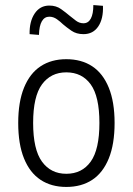

<svg xmlns="http://www.w3.org/2000/svg" viewBox="-20 -731 524 759"><path d="M242 8Q183 8 140.5 -20Q98 -48 75 -104.5Q52 -161 52 -245Q52 -328 75 -384.5Q98 -441 140.5 -469Q183 -497 242 -497Q302 -497 344.5 -469Q387 -441 410 -384.5Q433 -328 433 -245Q433 -161 410 -104.5Q387 -48 344.5 -20Q302 8 242 8ZM242 -44Q304 -44 338.5 -92Q373 -140 373 -245Q373 -350 338.5 -397.5Q304 -445 242 -445Q181 -445 146 -397.5Q111 -350 111 -245Q111 -140 146 -92Q181 -44 242 -44ZM134 -593 97 -596Q96 -646 117 -677.5Q138 -709 175 -709Q202 -709 221.5 -695Q241 -681 255 -669Q267 -659 280.5 -649Q294 -639 310 -639Q329 -639 339 -657.5Q349 -676 349 -711L387 -708Q389 -657 368.5 -626.5Q348 -596 310 -596Q282 -596 262.5 -609.5Q243 -623 229 -635Q219 -645 205 -655Q191 -665 175 -665Q156 -665 145.5 -647Q135 -629 134 -593Z"/></svg>

Font: Nunito Sans 10pt Condensed Light
Style: Regular
Weight: 300
Width: 3
Designer: Vernon Adams
Foundry: Vernon Adams
Version: Version 3.101;gftools[0.9.27]